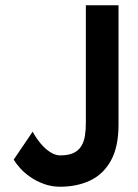

<svg xmlns="http://www.w3.org/2000/svg" viewBox="-20 -700 523 729"><path d="M208 9Q176 9 147 -1.5Q118 -12 95 -28Q72 -44 56 -62Q40 -80 32 -94L104 -200Q117 -176 134 -155.5Q151 -135 170.5 -122.5Q190 -110 208 -110Q240 -110 259 -119Q278 -128 288.5 -145Q299 -162 302.5 -184.5Q306 -207 306 -235V-680H430V-227Q430 -142 401 -90Q372 -38 322 -14.5Q272 9 208 9Z"/></svg>

Font: Teachers SemiBold
Style: Regular
Weight: 600
Version: Version 1.001